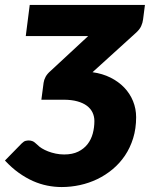

<svg xmlns="http://www.w3.org/2000/svg" viewBox="-33 -748 607 775"><path d="M552 -728 544.5 -669.5Q543 -656.5 536.8 -642.5Q530.5 -628.5 514 -614L340.5 -456.5Q380.5 -451 413 -434.8Q445.5 -418.5 468.5 -394.5Q491.5 -370.5 504 -339.8Q516.5 -309 516.5 -275Q516.5 -229 504.5 -190.2Q492.5 -151.5 471.5 -120.2Q450.5 -89 421.8 -65Q393 -41 359.8 -25Q326.5 -9 289.8 -1Q253 7 216 7Q187 7 158 1.2Q129 -4.5 100.2 -17.2Q71.5 -30 43 -50.2Q14.5 -70.5 -13 -100L54.5 -169Q63.5 -178 70.8 -179.5Q78 -181 83 -181Q91 -181 98.2 -178.2Q105.5 -175.5 118.5 -163Q125 -156 136 -149.2Q147 -142.5 161 -137Q175 -131.5 191.8 -128Q208.5 -124.5 226 -124.5Q259.5 -124.5 282.8 -136Q306 -147.5 320.5 -166.2Q335 -185 341.5 -209.2Q348 -233.5 348 -259.5Q348 -278 340.5 -293.8Q333 -309.5 317.8 -321Q302.5 -332.5 279 -339Q255.5 -345.5 223.5 -345.5H134L143 -414Q144.5 -425.5 151 -437.8Q157.5 -450 171.5 -462L323 -602.5H71L87 -728Z"/></svg>

Font: Lato Black
Style: Italic
Weight: 900
Italic angle: -7°
Designer: Lukasz Dziedzic
Foundry: tyPoland Lukasz Dziedzic
Version: Version 2.007; 2014-02-27